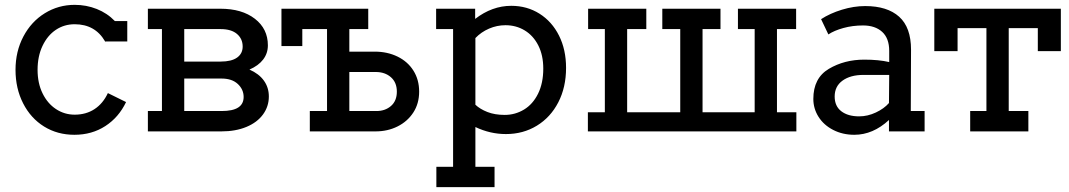

<svg xmlns="http://www.w3.org/2000/svg" viewBox="-20 -542 4411 792"><path d="M413 -372Q372 -442 288 -442Q245 -442 210.5 -419Q176 -396 155.5 -353Q135 -310 135 -254Q135 -199 155.5 -157Q176 -115 211 -92Q246 -69 288 -69Q335 -69 370 -92Q405 -115 425 -158L500 -121Q470 -58 414.5 -22Q359 14 287 14Q217 14 162 -20Q107 -54 75.5 -115.5Q44 -177 44 -254Q44 -330 76.5 -391.5Q109 -453 165 -487.5Q221 -522 288 -522Q336 -522 379 -505Q422 -488 454 -455H505V-371H416L414 -370Q414 -370 414 -370.5Q414 -371 413 -371Z M1089 -144Q1089 -103 1065 -70Q1041 -37 996.5 -18.5Q952 0 893 0H590V-84H648V-422H590V-506H889Q978 -506 1031.5 -464.5Q1085 -423 1085 -355Q1085 -322 1065.5 -296.5Q1046 -271 1009 -255Q1048 -238 1068.5 -209.5Q1089 -181 1089 -144ZM740 -422V-288H890Q935 -288 958 -304.5Q981 -321 981 -350Q981 -382 957.5 -402Q934 -422 890 -422ZM985 -142Q985 -173 961 -195.5Q937 -218 894 -218H740V-84H894Q940 -84 962.5 -98.5Q985 -113 985 -142Z M1709 -164Q1709 -115 1685 -78Q1661 -41 1620 -20.5Q1579 0 1529 0H1258V-84H1329V-422H1227V-352H1141V-506H1499V-422H1421V-329H1526Q1578 -329 1620 -308.5Q1662 -288 1685.5 -250.5Q1709 -213 1709 -164ZM1617 -164Q1617 -202 1592.5 -223.5Q1568 -245 1530 -245H1421V-84H1533Q1569 -84 1593 -105Q1617 -126 1617 -164Z M2315 -262Q2315 -182 2283 -120Q2251 -58 2194.5 -23.5Q2138 11 2067 11Q2002 11 1941 -18V146H2020V230H1780V146H1849V-422H1779V-506H1940V-464Q2010 -518 2089 -518Q2154 -518 2205.5 -485.5Q2257 -453 2286 -395Q2315 -337 2315 -262ZM2221 -259Q2221 -314 2200.5 -354.5Q2180 -395 2144.5 -416.5Q2109 -438 2065 -438Q2030 -438 1997.5 -424Q1965 -410 1941 -385V-110Q1960 -92 1990.5 -80Q2021 -68 2062 -68Q2105 -68 2141.5 -90Q2178 -112 2199.5 -155.5Q2221 -199 2221 -259Z M3185 -79H3265V0H2405V-79H2475V-422H2406V-506H2646V-422H2567V-79H2786V-422H2712V-506H2952V-422H2878V-79H3093V-422H3024V-506H3264V-422H3185Z M3794 -84V0H3647V-47Q3581 14 3504 14Q3456 14 3417 -6Q3378 -26 3356.5 -60Q3335 -94 3335 -134Q3335 -220 3399 -258Q3463 -296 3545 -296Q3605 -296 3648 -286V-332Q3648 -384 3619 -410.5Q3590 -437 3540 -437Q3497 -437 3459 -426.5Q3421 -416 3397 -400L3367 -463Q3404 -487 3453 -502Q3502 -517 3549 -517Q3640 -517 3689 -473Q3738 -429 3738 -337L3737 -84ZM3647 -117 3648 -233H3542Q3488 -233 3455.5 -209.5Q3423 -186 3423 -144Q3423 -104 3450.5 -83Q3478 -62 3524 -62Q3559 -62 3593 -78Q3627 -94 3647 -117Z M4356 -506V-331H4261V-426H4141V-84H4222V0H3982V-84H4049V-426H3930V-331H3834V-506Z"/></svg>

Font: Arvo
Style: Regular
Weight: 400
Designer: Anton Koovit (Cyrillic Expansion: Cyreal)
Foundry: Anton Koovit, Yassin Baggar
Version: Version 3.000